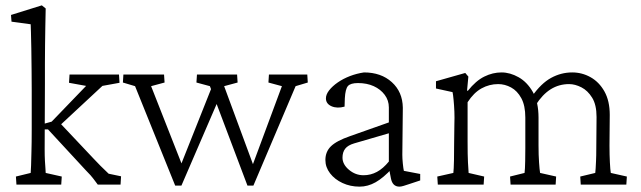

<svg xmlns="http://www.w3.org/2000/svg" viewBox="-20 -696 2416 724"><path d="M42 0 40 -30.3 95.7 -43.9Q96.7 -52.7 97.2 -72.3Q97.7 -91.8 98.6 -125Q99.6 -158.2 99.6 -206.1V-355.5Q99.6 -392.6 99.1 -434.1Q98.6 -475.6 98.1 -512.7Q97.7 -549.8 96.7 -574.7Q95.7 -599.6 95.7 -604.5L23.4 -614.3L21.5 -639.6L137.7 -675.8L152.3 -664.1Q151.4 -628.9 150.9 -594.7Q150.4 -560.5 149.9 -525.9Q149.4 -491.2 149.4 -455.6Q149.4 -419.9 149.4 -381.8L148.4 -133.8Q148.4 -108.4 149.4 -89.8Q150.4 -71.3 151.4 -60.1Q152.3 -48.8 152.3 -43.9L212.9 -30.3L210.9 0ZM434.6 0H348.6Q330.1 -25.4 321.3 -35.2Q312.5 -44.9 303.7 -53.7L161.1 -208H131.8L132.8 -225.6L174.8 -237.3L304.7 -372.1L240.2 -383.8L242.2 -415H428.7L430.7 -383.8L366.2 -372.1L185.5 -204.1L203.1 -235.4L333 -97.7Q341.8 -87.9 358.9 -70.8Q376 -53.7 389.6 -41L436.5 -31.2Z M913.1 3.9 771.5 -371.1 720.7 -384.8 722.7 -415H874L876 -384.8L825.2 -371.1L945.3 -45.9L921.9 -44.9L1043 -371.1L992.2 -384.8L994.1 -415H1138.7L1140.6 -384.8L1094.7 -371.1L935.5 3.9ZM640.6 3.9 489.3 -371.1 443.4 -384.8 445.3 -415H598.6L600.6 -384.8L549.8 -371.1L677.7 -45.9L650.4 -44.9L785.2 -383.8L806.6 -326.2L664.1 3.9Z M1335.9 7.8Q1300.8 7.8 1271.5 -5.9Q1242.2 -19.5 1224.6 -42.5Q1207 -65.4 1207 -92.8Q1207 -124 1228 -144.5Q1249 -165 1299.8 -182.6L1446.3 -234.4V-291Q1446.3 -317.4 1430.7 -338.4Q1415 -359.4 1389.2 -371.1Q1363.3 -382.8 1330.1 -382.8Q1301.8 -382.8 1292 -371.6Q1282.2 -360.4 1280.3 -325.2L1279.3 -293.9Q1251 -286.1 1230 -295.4Q1209 -304.7 1209 -325.2Q1209 -339.8 1221.2 -355.5Q1233.4 -371.1 1253.9 -385.3Q1274.4 -399.4 1299.8 -409.2Q1325.2 -418.9 1352.5 -422.9Q1417 -422.9 1457.5 -386.2Q1498 -349.6 1499 -290L1497.1 -112.3Q1497.1 -98.6 1499 -79.1Q1501 -59.6 1502.9 -51.8L1564.5 -40V-15.6L1523.4 -2Q1511.7 2 1502 4.9Q1492.2 7.8 1486.3 7.8Q1460 7.8 1454.1 -23.4L1447.3 -58.6L1459 -61.5Q1425.8 -25.4 1396.5 -8.8Q1367.2 7.8 1335.9 7.8ZM1350.6 -35.2Q1377.9 -35.2 1401.4 -47.9Q1424.8 -60.5 1446.3 -86.9V-193.4L1315.4 -155.3Q1292 -148.4 1281.7 -135.3Q1271.5 -122.1 1271.5 -101.6Q1271.5 -76.2 1295.9 -55.7Q1320.3 -35.2 1350.6 -35.2Z M1630.9 0 1628.9 -30.3 1689.5 -43.9Q1690.4 -52.7 1690.9 -62Q1691.4 -71.3 1691.9 -91.8Q1692.4 -112.3 1692.4 -151.4L1693.4 -229.5Q1694.3 -251 1693.4 -274.9Q1692.4 -298.8 1690.4 -319.3Q1688.5 -339.8 1686.5 -348.6L1624 -362.3V-389.6L1734.4 -420.9L1746.1 -407.2L1741.2 -354.5L1744.1 -353.5Q1774.4 -391.6 1806.2 -407.2Q1837.9 -422.9 1871.1 -422.9Q1903.3 -422.9 1935.5 -404.8Q1967.8 -386.7 1989.3 -349.1Q2010.7 -311.5 2010.7 -252V-147.5Q2010.7 -111.3 2012.7 -83.5Q2014.6 -55.7 2016.6 -43.9L2077.1 -30.3L2075.2 0H1905.3L1903.3 -30.3L1958 -43.9Q1959 -51.8 1959.5 -61.5Q1960 -71.3 1960.4 -88.9Q1960.9 -106.4 1960.9 -137.7V-252.9Q1960.9 -297.9 1945.8 -325.7Q1930.7 -353.5 1907.2 -366.2Q1883.8 -378.9 1858.4 -378.9Q1825.2 -378.9 1795.9 -362.8Q1766.6 -346.7 1743.2 -310.5V-161.1Q1743.2 -111.3 1744.6 -84Q1746.1 -56.6 1747.1 -43.9L1805.7 -30.3L1803.7 0ZM2169.9 0 2168 -30.3 2224.6 -43.9Q2225.6 -51.8 2226.1 -61Q2226.6 -70.3 2227.5 -88.4Q2228.5 -106.4 2228.5 -137.7L2229.5 -254.9Q2229.5 -300.8 2212.9 -327.6Q2196.3 -354.5 2172.4 -366.7Q2148.4 -378.9 2126 -378.9Q2087.9 -378.9 2056.6 -359.4Q2025.4 -339.8 2000 -299.8L1986.3 -333Q2020.5 -381.8 2058.1 -402.3Q2095.7 -422.9 2137.7 -422.9Q2174.8 -422.9 2207 -404.8Q2239.3 -386.7 2259.3 -351.1Q2279.3 -315.4 2279.3 -262.7L2278.3 -147.5Q2278.3 -111.3 2279.8 -83.5Q2281.2 -55.7 2283.2 -43.9L2343.8 -30.3L2341.8 0Z"/></svg>

Font: Crimson Pro ExtraLight
Style: Regular
Weight: 250
Designer: Jacques Le Bailly
Foundry: Baron von Fonthausen
Version: Version 1.003